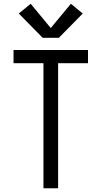

<svg xmlns="http://www.w3.org/2000/svg" viewBox="-20 -1001 540 1021"><path d="M211 0V-665H52V-735H448V-665H289V0ZM207 -800 80 -929 143 -981 250 -852 357 -981 420 -929 293 -800Z"/></svg>

Font: Zed Sans
Style: Regular
Weight: 400
Designer: Belleve Invis
Foundry: Belleve Invis
Version: Version 1.0.0; ttfautohint (v1.8.4)